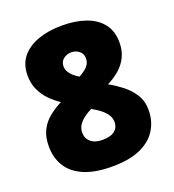

<svg xmlns="http://www.w3.org/2000/svg" viewBox="-133 -828 853 941"><g transform="rotate(-20 293.0 -357.0)"><path d="M295 -724Q366 -724 419.5 -705Q473 -686 503 -647.5Q533 -609 533 -550Q533 -507 517 -474.5Q501 -442 473.5 -418Q446 -394 410 -376Q444 -357 477 -331.5Q510 -306 532 -271.5Q554 -237 554 -190Q554 -133 526 -87.5Q498 -42 440.5 -16Q383 10 293 10Q203 10 145.5 -15Q88 -40 60.5 -85Q33 -130 33 -188Q33 -238 50 -272Q67 -306 96.5 -330Q126 -354 163 -373Q133 -393 108.5 -418.5Q84 -444 69 -477Q54 -510 54 -551Q54 -609 85 -647Q116 -685 170.5 -704.5Q225 -724 295 -724ZM210 -196Q210 -166 231.5 -147.5Q253 -129 291 -129Q335 -129 356 -146Q377 -163 377 -192Q377 -214 364 -232Q351 -250 334 -263Q317 -276 304 -283L291 -291Q269 -280 250.5 -266Q232 -252 221 -235Q210 -218 210 -196ZM294 -585Q270 -585 252.5 -571Q235 -557 235 -533Q235 -518 242.5 -504.5Q250 -491 263 -479.5Q276 -468 292 -459Q306 -467 320 -477Q334 -487 343 -500.5Q352 -514 352 -533Q352 -557 334.5 -571Q317 -585 294 -585Z"/></g></svg>

Font: Noto Sans Hebrew Black
Style: Regular
Weight: 900
Designer: Monotype Design Team
Foundry: Monotype Imaging Inc.
Version: Version 2.003